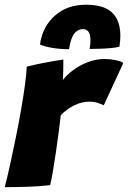

<svg xmlns="http://www.w3.org/2000/svg" viewBox="-29 -788 542 812"><path d="M237 -449.5Q253 -471 280.5 -491.5Q308 -512 342.5 -525.2Q377 -538.5 414 -538.5Q437 -538.5 460.8 -533.5Q484.5 -528.5 492.5 -521.5L410 -343Q400 -347.5 384.8 -352.8Q369.5 -358 348.5 -358Q316.5 -358 285.5 -342.8Q254.5 -327.5 228 -301Q225 -273.5 219.5 -230.8Q214 -188 207.2 -142.5Q200.5 -97 194 -59.5Q187.5 -22 183 -5Q142 0 90.5 1.8Q39 3.5 -9 3.5Q2 -38.5 14 -93Q26 -147.5 38 -206.8Q50 -266 60 -323.2Q70 -380.5 76.5 -428.2Q83 -476 84 -506Q113 -513.5 146.5 -520.2Q180 -527 206 -531.2Q232 -535.5 239 -536Q239 -518.5 238.5 -491.2Q238 -464 237 -449.5ZM140 -600Q150.5 -675 202.8 -721.5Q255 -768 334 -768Q411.5 -768 445.8 -734.2Q480 -700.5 480 -637.5Q480 -626.5 479 -614.5Q478 -602.5 476 -590.5Q461.5 -586.5 438 -584.5Q414.5 -582.5 390.2 -581.8Q366 -581 350 -581Q353.5 -601.5 353.5 -615.5Q353.5 -643.5 345 -654.2Q336.5 -665 321.5 -665Q301.5 -665 286 -647Q270.5 -629 263 -580Q222 -580 189.2 -586Q156.5 -592 140 -600Z"/></svg>

Font: Grandstander ExtraBold
Style: Italic
Weight: 800
Italic angle: -15°
Designer: Tyler Finck
Foundry: Etcetera Type Co
Version: Version 1.200; ttfautohint (v1.8.3)